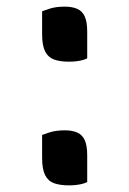

<svg xmlns="http://www.w3.org/2000/svg" viewBox="-20 -551 390 579"><path d="M243 -375Q235 -371 226 -369Q217 -367 208 -366Q199 -365 188 -365Q161 -365 143 -371.5Q125 -378 116 -396Q107 -414 107 -448V-517Q118 -521 128.5 -524.5Q139 -528 151 -529.5Q163 -531 176 -531Q197 -531 212.5 -524.5Q228 -518 235.5 -501.5Q243 -485 243 -456ZM243 -2Q235 2 226 4Q217 6 208 7Q199 8 188 8Q161 8 143 1.5Q125 -5 116 -23Q107 -41 107 -75V-144Q118 -148 128.5 -151.5Q139 -155 151 -156.5Q163 -158 176 -158Q197 -158 212.5 -151.5Q228 -145 235.5 -128.5Q243 -112 243 -83Z"/></svg>

Font: Recursive Casual Medium
Style: Regular
Weight: 500
Version: Version 1.047